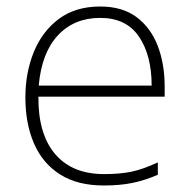

<svg xmlns="http://www.w3.org/2000/svg" viewBox="-20 -560 585 590"><path d="M288 -540Q356 -540 399.5 -507.5Q443 -475 464.5 -419.5Q486 -364 486 -294V-263H98Q97 -148 149.5 -86.5Q202 -25 300 -25Q349 -25 384.5 -32.5Q420 -40 465 -61V-23Q426 -6 387.5 2Q349 10 299 10Q218 10 164.5 -24Q111 -58 84.5 -119Q58 -180 58 -260Q58 -337 84 -400.5Q110 -464 161 -502Q212 -540 288 -540ZM288 -505Q208 -505 158 -451.5Q108 -398 99 -297H446Q446 -390 407 -447.5Q368 -505 288 -505Z"/></svg>

Font: Noto Sans Bengali ExtraLight
Style: Regular
Weight: 200
Designer: Jelle Bosma - Monotype Design Team
Foundry: Monotype Imaging Inc.
Version: Version 2.003; ttfautohint (v1.8.4.7-5d5b)